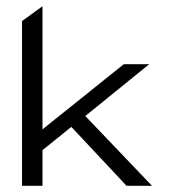

<svg xmlns="http://www.w3.org/2000/svg" viewBox="-20 -657 598 619"><path d="M117 -173 210 -248 388 -58H470L255 -283L461 -450H379L117 -240V-637L51 -589V-58H117Z"/></svg>

Font: Charger Static
Style: 2
Weight: 1000
Designer: Jasper
Foundry: KineticPlasma Fonts/Cannot Into Space Fonts
Version: Version 1.1